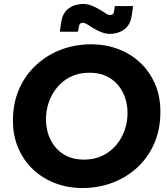

<svg xmlns="http://www.w3.org/2000/svg" viewBox="-20 -936 844 968"><path d="M394.7 12Q323.3 12 260.2 -11.7Q197 -35.3 148.8 -79.8Q100.7 -124.3 73 -187.2Q45.3 -250 45.3 -328Q45.3 -416.7 76.7 -487.7Q108 -558.7 163.2 -609.2Q218.3 -659.7 289.2 -686.2Q360 -712.7 440 -712.7Q512 -712.7 575.2 -689Q638.3 -665.3 686.2 -620.7Q734 -576 761.3 -513.3Q788.7 -450.7 788.7 -372.3Q788.7 -283.7 757.7 -212.8Q726.7 -142 672 -91.5Q617.3 -41 546.3 -14.5Q475.3 12 394.7 12ZM403.7 -131.3Q456 -131.3 496.8 -151.2Q537.7 -171 565.8 -204.5Q594 -238 608.5 -279.8Q623 -321.7 623 -366Q623 -421.7 600.5 -468Q578 -514.3 535.2 -541.8Q492.3 -569.3 430.3 -569.3Q378 -569.3 337.2 -549.5Q296.3 -529.7 268.5 -496Q240.7 -462.3 226.2 -420.7Q211.7 -379 211.7 -334.7Q211.7 -279 234.2 -232.7Q256.7 -186.3 299.5 -158.8Q342.3 -131.3 403.7 -131.3ZM534 -765.3Q518.7 -765.3 504.2 -769.5Q489.7 -773.7 477 -779.7Q464.3 -785.7 453.7 -791.7Q436.3 -802 422.3 -811.5Q408.3 -821 397.3 -821Q389 -821 384.5 -817Q380 -813 378 -803.7L373.3 -776H281.7L288.3 -823Q295.7 -871.7 326.7 -893.8Q357.7 -916 398.7 -916Q422 -916 442.7 -907.5Q463.3 -899 479 -889.7Q496.7 -880 510.5 -870.2Q524.3 -860.3 535.3 -860.3Q544 -860.3 548.8 -864.3Q553.7 -868.3 554.7 -877.7L559.3 -905.3H651L644.3 -858.3Q637.3 -809.7 606.2 -787.5Q575 -765.3 534 -765.3Z"/></svg>

Font: MuseoModerno Thin
Style: Italic
Weight: 100
Italic angle: -9°
Designer: Pablo Cosgaya, Héctor Gatti, Marcela Romero, and the Authors of The MuseoModerno Project.
Foundry: Omnibus-Type Team
Version: Version 1.003